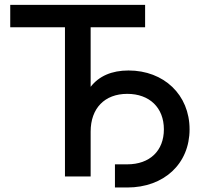

<svg xmlns="http://www.w3.org/2000/svg" viewBox="-20 -748 856 814"><path d="M23.4 -727.5V-632.3H255.4V0H364.3V-189.9C364.3 -289.1 423.8 -350.1 519.5 -350.1C613.8 -350.1 674.8 -291.5 674.8 -199.7C674.8 -108.4 614.7 -51.3 519.5 -51.3H467.3V46.9H519.5C674.8 46.9 783.7 -53.2 783.7 -199.7C783.7 -346.2 674.8 -449.2 524.9 -449.2C453.6 -449.2 399.4 -425.3 364.3 -379.9V-632.3H595.2V-727.5Z"/></svg>

Font: Inteeer Medium
Style: Regular
Weight: 500
Designer: Rasmus Andersson
Foundry: rsms
Version: Version 4.001;Glyphs 3.4 (3402)